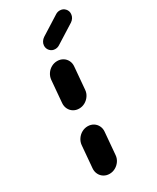

<svg xmlns="http://www.w3.org/2000/svg" viewBox="-182 -749 655 803"><g transform="rotate(-30 145.5 -348.0)"><path d="M96.3 0Q81.1 0 69.1 -7.4Q57 -14.8 50.7 -27.6Q44.4 -40.4 45.6 -55.6L54.8 -163Q56.3 -178.1 65 -190.9Q73.7 -203.7 87 -211.1Q100.4 -218.5 115.6 -218.5Q130.7 -218.5 142.8 -211.1Q154.8 -203.7 161.1 -190.9Q167.4 -178.1 165.9 -163L156.7 -55.6Q155.6 -40.4 146.9 -27.6Q138.1 -14.8 124.8 -7.4Q111.5 0 96.3 0ZM122.6 -300Q107.4 -300 95.4 -307.4Q83.3 -314.8 77 -327.6Q70.7 -340.4 71.9 -355.6L81.1 -463Q82.6 -478.1 91.1 -490.9Q99.6 -503.7 113 -511.1Q126.3 -518.5 141.5 -518.5Q156.7 -518.5 168.9 -511.1Q181.1 -503.7 187.4 -490.9Q193.7 -478.1 192.2 -463L183 -355.6Q181.9 -340.4 173.1 -327.6Q164.4 -314.8 151.1 -307.4Q137.8 -300 122.6 -300ZM160.4 -565.6Q145.2 -565.6 135.2 -576.5Q125.2 -587.4 126.3 -602.6Q127 -611.9 132.2 -619.8Q137.4 -627.8 145.2 -633L235.6 -690Q245.2 -696.3 256.7 -696.3Q271.9 -696.3 282 -685.4Q292.2 -674.4 290.7 -659.3Q290 -650 285 -642Q280 -634.1 272.2 -628.9L181.5 -571.9Q171.9 -565.6 160.4 -565.6Z"/></g></svg>

Font: 26F Galaxy Sans Oblique
Style: Regular
Weight: 400
Italic angle: -5°
Designer: C₂₉H₂₅N₃O₅
Version: Version 1.200;FEAKit 1.0